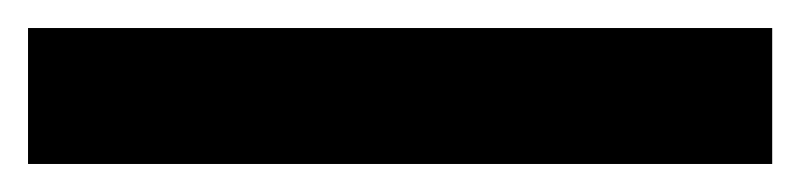

<svg xmlns="http://www.w3.org/2000/svg" viewBox="-20 37 571 137"><path d="M0 154H531V57H0Z"/></svg>

Font: Jost
Style: Bold
Weight: 700
Version: Version 3.710